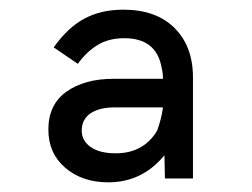

<svg xmlns="http://www.w3.org/2000/svg" viewBox="-20 -726 522 397"><path d="M80 -458Q80 -510 117.5 -536.5Q155 -563 214 -563H317Q317 -575 314 -587Q303 -647 237 -647Q204 -647 181 -632.5Q158 -618 141 -594L91 -628Q120 -669 154.5 -687.5Q189 -706 235 -706Q303 -706 341 -668Q379 -630 379 -566V-357H321L320 -405Q274 -349 204 -349Q150 -349 115 -379Q80 -409 80 -458ZM305 -456Q314 -481 317 -504H218Q185 -504 167 -491.5Q149 -479 149 -456Q149 -435 167.5 -422Q186 -409 219 -409Q277 -409 305 -456Z"/></svg>

Font: Hanken Grotesk SemiBold
Style: Italic
Weight: 600
Italic angle: -8°
Designer: Alfredo Marco Pradil
Foundry: Hanken Design Co.
Version: Version 3.014